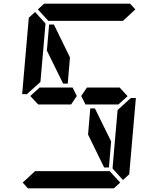

<svg xmlns="http://www.w3.org/2000/svg" viewBox="-20 -1020 856 1040"><path d="M628 -546 671 -499 620 -453V-454H602H600H471H450H443L420 -500L451 -546H458H479H492ZM144 -500 196 -547V-546H332H373L396 -500L365 -454H208H205H188V-453ZM469 -433H494L582 -254L570 -113H544L457 -291ZM185 -969 219 -1000H685L713 -969L646 -907H626H490H398H262H242ZM347 -567H322L234 -746L246 -887H272L359 -709ZM684 -485 689 -489H716L680 -76L646 -45L590 -107V-113L599 -218L617 -424ZM631 -31 597 0H131L103 -31L170 -93H190H326H418H554H574ZM131 -515 127 -510H100L136 -924L170 -955L226 -893V-887L217 -782L199 -576Z"/></svg>

Font: DSEG14 Classic
Style: Italic
Weight: 400
Italic angle: -5°
Designer: Keshikan(Twitter:@keshinomi_88pro)
Version: Version 0.46